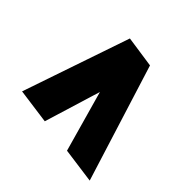

<svg xmlns="http://www.w3.org/2000/svg" viewBox="-108 -765 831 831"><g transform="rotate(-45 307.5 -350.0)"><path d="M29 -110 51 -271 488 -394 475 -306 73 -429 95 -590 587 -422 566 -278Z"/></g></svg>

Font: Pathway Extreme 28pt Black
Style: Italic
Weight: 900
Italic angle: -8°
Designer: Eduardo Rodriguez Tunni
Foundry: Eduardo Rodriguez Tunni
Version: Version 1.001;gftools[0.9.26]